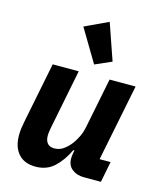

<svg xmlns="http://www.w3.org/2000/svg" viewBox="-122 -901 825 998"><g transform="rotate(15 291.0 -401.5)"><path d="M114 -525H254L192 -213Q189 -199 187 -185Q185 -171 185 -160Q185 -135 197 -120Q209 -105 234 -105Q260 -105 280.5 -118.5Q301 -132 318 -153Q335 -174 347.5 -199.5Q360 -225 366 -255L420 -525H560L477 -112H536L514 0H421Q384 0 358.5 -20Q333 -40 333 -77Q333 -85 334 -94Q335 -103 336 -107L339 -122H333Q304 -61 264 -24.5Q224 12 164 12Q105 12 72.5 -24Q40 -60 40 -124Q40 -144 42.5 -162Q45 -180 49 -200ZM322 -580 217 -756 343 -815 411 -619Z"/></g></svg>

Font: IBM Plex Sans
Style: Bold Italic
Weight: 700
Italic angle: -11.31°
Designer: Mike Abbink, Paul van der Laan, Pieter van Rosmalen
Foundry: Bold Monday
Version: Version 3.201